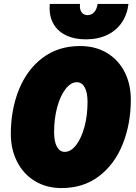

<svg xmlns="http://www.w3.org/2000/svg" viewBox="-20 -944 690 976"><path d="M35 -263Q35 -386 76 -488Q117 -590 196.5 -650Q276 -710 387 -710Q465 -710 523.5 -675Q582 -640 613.5 -578Q645 -516 645 -438Q645 -315 604 -212Q563 -109 483.5 -48.5Q404 12 293 12Q216 12 157.5 -23.5Q99 -59 67 -122Q35 -185 35 -263ZM309 -172Q340 -172 366.5 -206Q393 -240 409 -298Q425 -356 425 -426Q425 -474 410.5 -500Q396 -526 371 -526Q340 -526 313.5 -492Q287 -458 271 -400Q255 -342 255 -272Q255 -224 269.5 -198Q284 -172 309 -172ZM232 -902Q232 -917 233 -924H387L386 -913Q386 -892 396.5 -879.5Q407 -867 425 -867Q446 -867 459.5 -883Q473 -899 476 -924H633Q627 -871 599.5 -830Q572 -789 525 -766.5Q478 -744 416 -744Q359 -744 317.5 -763.5Q276 -783 254 -819Q232 -855 232 -902Z"/></svg>

Font: Azeret Mono Black
Style: Italic
Weight: 900
Italic angle: -12°
Designer: Martin Vácha
Foundry: Displaay
Version: Version 1.000; Glyphs 3.0.3, build 3074